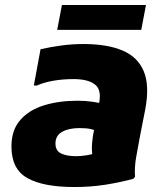

<svg xmlns="http://www.w3.org/2000/svg" viewBox="-20 -740 659 772"><path d="M279 12Q154 12 90 -24Q26 -60 26 -151Q26 -217 61.5 -257.5Q97 -298 157 -316.5Q217 -335 292 -335Q323 -335 351 -331Q379 -327 394 -322L374 -211Q359 -218 343 -221.5Q327 -225 299 -225Q257 -225 230 -210Q203 -195 203 -163Q203 -134 225.5 -123Q248 -112 287 -112Q304 -112 327.5 -115.5Q351 -119 367 -126V-77Q355 -91 351.5 -115.5Q348 -140 350.5 -167Q353 -194 358 -217L375 -310Q392 -374 364.5 -398Q337 -422 276 -422Q231 -422 192.5 -415Q154 -408 128 -396H116L143 -542Q182 -551 226 -557Q270 -563 315 -563Q411 -563 472.5 -537Q534 -511 558 -453.5Q582 -396 564 -300L543 -193Q536 -154 528 -111Q520 -68 523 -29L516 -21Q460 -6 402 3Q344 12 279 12ZM229 -720H567L548 -620H210Z"/></svg>

Font: Kufam ExtraBold
Style: Italic
Weight: 800
Italic angle: -11°
Designer: Artur Schmal
Foundry: Original Type
Version: Version 1.301; ttfautohint (v1.8.3)